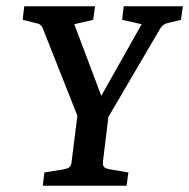

<svg xmlns="http://www.w3.org/2000/svg" viewBox="-20 -590 601 610"><path d="M237 -194 116 -500Q114 -505 109 -510Q104 -515 96 -516L52 -527L57 -570H282L276 -527L216 -513L313 -256H285L430 -513L368 -527L373 -570H561L555 -527L514 -517Q498 -514 490 -501L310 -194ZM116 0 121 -42 182 -52Q194 -54 200.5 -59Q207 -64 208 -80L227 -232H326L307 -76Q306 -64 311 -59Q316 -54 330 -52L388 -42L382 0Z"/></svg>

Font: Rasa Medium
Style: Italic
Weight: 500
Italic angle: -7.10001°
Designer: Anna Giedrys (Yrsa+Rasa design), David Brezina (Yrsa art-direction, Rasa art-direction, design)
Foundry: Rosetta Type Foundry
Version: Version 2.004